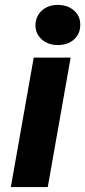

<svg xmlns="http://www.w3.org/2000/svg" viewBox="-20 -760 346 780"><path d="M24 0 117 -526H267L174 0ZM215 -577Q175 -577 149.5 -600Q124 -623 124 -658Q125 -694 150 -717Q175 -740 215 -740Q255 -740 281 -717Q307 -694 306 -658Q306 -623 281 -600Q256 -577 215 -577Z"/></svg>

Font: DM Sans 9pt Black
Style: Italic
Weight: 900
Italic angle: -10°
Version: Version 4.004;gftools[0.9.30]